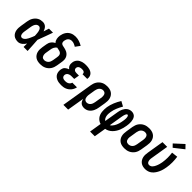

<svg xmlns="http://www.w3.org/2000/svg" viewBox="135 -1893 3229 3229"><g transform="rotate(45 1750.0 -278.5)"><path d="M175 8Q147 8 120.5 1Q94 -6 73.5 -22Q53 -38 40 -61.5Q27 -85 22 -111.5Q17 -138 18 -166Q19 -194 24 -222L43 -342Q47 -366 54 -389Q61 -412 73.5 -434Q86 -456 104 -474.5Q122 -493 144 -505.5Q166 -518 190 -523Q214 -528 237 -528Q260 -528 280.5 -520Q301 -512 316 -497Q331 -482 341 -462.5Q351 -443 358 -423Q366 -447 373.5 -471.5Q381 -496 389 -520H485Q460 -452 436.5 -384.5Q413 -317 386 -250Q391 -188 394 -125Q397 -62 401 0H305Q305 -21 305.5 -41.5Q306 -62 306 -83Q295 -65 281.5 -49Q268 -33 251 -20Q234 -7 214.5 0.5Q195 8 175 8ZM175 -88Q194 -88 211 -100Q228 -112 240 -127.5Q252 -143 261 -160.5Q270 -178 278 -195.5Q286 -213 293.5 -231Q301 -249 307 -267Q306 -284 305 -300.5Q304 -317 302 -333.5Q300 -350 296.5 -366Q293 -382 286 -396.5Q279 -411 266.5 -421.5Q254 -432 237 -432Q225 -432 213.5 -427.5Q202 -423 192.5 -414.5Q183 -406 176.5 -395Q170 -384 165.5 -373Q161 -362 158 -350Q155 -338 153 -327L134 -207Q131 -194 130 -182Q129 -170 129 -157.5Q129 -145 131 -133.5Q133 -122 138.5 -111.5Q144 -101 153.5 -94.5Q163 -88 175 -88Z M706 8Q676 8 647.5 2Q619 -4 596 -19Q573 -34 557 -56.5Q541 -79 533.5 -106.5Q526 -134 526.5 -163.5Q527 -193 532 -222L545 -301Q548 -321 555 -339.5Q562 -358 574.5 -375Q587 -392 603 -405Q619 -418 638 -428Q624 -440 616 -456.5Q608 -473 604 -491.5Q600 -510 600 -529Q600 -548 603 -568Q607 -591 615 -614Q623 -637 636 -658Q649 -679 668 -696Q687 -713 709 -723.5Q731 -734 755 -738.5Q779 -743 802 -743Q848 -743 891 -729Q934 -715 971 -692L912 -611Q889 -626 863.5 -636.5Q838 -647 809 -647Q792 -647 774.5 -641Q757 -635 744 -622Q731 -609 724 -592Q717 -575 714 -557Q711 -538 715 -520Q719 -502 734 -492.5Q749 -483 767.5 -480Q786 -477 803.5 -472.5Q821 -468 838.5 -462.5Q856 -457 871.5 -448Q887 -439 899.5 -427Q912 -415 921.5 -400Q931 -385 936 -368Q941 -351 942 -332.5Q943 -314 940.5 -295Q938 -276 935 -257L922 -178Q918 -153 909.5 -128Q901 -103 886.5 -81Q872 -59 851 -41Q830 -23 806 -12Q782 -1 756.5 3.5Q731 8 706 8ZM706 -88Q726 -88 745.5 -96Q765 -104 779.5 -119.5Q794 -135 801.5 -154.5Q809 -174 812 -193L825 -272Q828 -289 828.5 -306Q829 -323 823.5 -338Q818 -353 805.5 -363Q793 -373 777.5 -378Q762 -383 745.5 -385.5Q729 -388 713 -392Q700 -383 689.5 -370.5Q679 -358 672 -344Q665 -330 661 -315.5Q657 -301 655 -286L642 -207Q639 -193 638 -179.5Q637 -166 639 -152.5Q641 -139 645.5 -127Q650 -115 658.5 -106Q667 -97 679.5 -92.5Q692 -88 706 -88Z M1204 8Q1178 8 1152 4.5Q1126 1 1102.5 -8.5Q1079 -18 1059.5 -34Q1040 -50 1028.5 -72Q1017 -94 1014 -120Q1011 -146 1015 -173Q1018 -191 1025.5 -208.5Q1033 -226 1047 -239Q1061 -252 1078 -261Q1095 -270 1113 -276Q1099 -286 1088.5 -299.5Q1078 -313 1072.5 -329Q1067 -345 1066.5 -363Q1066 -381 1069 -399Q1072 -420 1081.5 -439.5Q1091 -459 1106.5 -475Q1122 -491 1141.5 -501.5Q1161 -512 1182 -518Q1203 -524 1223.5 -526Q1244 -528 1264 -528Q1288 -528 1310.5 -525.5Q1333 -523 1354 -516.5Q1375 -510 1393.5 -498.5Q1412 -487 1424.5 -469.5Q1437 -452 1441.5 -430Q1446 -408 1443 -385Q1442 -383 1442 -381Q1442 -379 1441 -377H1330Q1330 -378 1330 -378.5Q1330 -379 1330 -380Q1332 -393 1327 -404Q1322 -415 1312 -421.5Q1302 -428 1289.5 -430Q1277 -432 1264 -432Q1251 -432 1238 -430Q1225 -428 1212.5 -422.5Q1200 -417 1190.5 -406Q1181 -395 1179 -382Q1176 -368 1180 -354.5Q1184 -341 1194.5 -332.5Q1205 -324 1218.5 -321Q1232 -318 1246 -318H1304L1288 -222H1231Q1220 -222 1209 -221.5Q1198 -221 1187.5 -218Q1177 -215 1166.5 -210.5Q1156 -206 1147 -198.5Q1138 -191 1132.5 -180.5Q1127 -170 1126 -160Q1123 -143 1128 -128Q1133 -113 1145 -104Q1157 -95 1172.5 -91.5Q1188 -88 1204 -88Q1221 -88 1237 -91Q1253 -94 1268.5 -102.5Q1284 -111 1295 -125Q1306 -139 1309 -155H1420Q1416 -132 1405.5 -109Q1395 -86 1379 -66.5Q1363 -47 1342.5 -32Q1322 -17 1299 -8Q1276 1 1252 4.5Q1228 8 1204 8Z M1467 215 1559 -342Q1563 -367 1571 -391Q1579 -415 1593 -437.5Q1607 -460 1627 -478Q1647 -496 1670.5 -507.5Q1694 -519 1719 -523.5Q1744 -528 1768 -528Q1798 -528 1826.5 -522Q1855 -516 1878 -501Q1901 -486 1917 -463.5Q1933 -441 1940.5 -413.5Q1948 -386 1947.5 -356.5Q1947 -327 1942 -298L1922 -178Q1918 -155 1912 -133Q1906 -111 1895.5 -90Q1885 -69 1870 -50.5Q1855 -32 1835 -18Q1815 -4 1792.5 2Q1770 8 1748 8Q1725 8 1704 1.5Q1683 -5 1668 -19.5Q1653 -34 1644 -53Q1635 -72 1631 -93L1580 215ZM1717 -88Q1735 -88 1753.5 -97Q1772 -106 1784 -122Q1796 -138 1802.5 -156.5Q1809 -175 1812 -193L1832 -313Q1834 -327 1835 -340.5Q1836 -354 1834.5 -367.5Q1833 -381 1828.5 -393Q1824 -405 1815 -414Q1806 -423 1793.5 -427.5Q1781 -432 1767 -432Q1749 -432 1730 -423Q1711 -414 1698.5 -398.5Q1686 -383 1679.5 -364.5Q1673 -346 1669 -327L1652 -220Q1649 -205 1648 -190Q1647 -175 1648.5 -161Q1650 -147 1654 -133.5Q1658 -120 1666.5 -109.5Q1675 -99 1688.5 -93.5Q1702 -88 1717 -88Z M2102 215 2137 0Q2110 -7 2087.5 -22.5Q2065 -38 2048.5 -59Q2032 -80 2022.5 -106Q2013 -132 2009.5 -160Q2006 -188 2007 -217Q2008 -246 2012 -275Q2023 -338 2048.5 -400.5Q2074 -463 2111 -520L2197 -473Q2167 -423 2145 -370Q2123 -317 2114 -262Q2110 -238 2109 -214Q2108 -190 2112 -167Q2116 -144 2127 -123.5Q2138 -103 2157 -91L2199 -343Q2202 -364 2208 -385Q2214 -406 2223.5 -425.5Q2233 -445 2246.5 -463Q2260 -481 2278.5 -494.5Q2297 -508 2318.5 -514Q2340 -520 2360 -520Q2386 -520 2408.5 -510Q2431 -500 2445 -481Q2459 -462 2465.5 -438Q2472 -414 2474 -389.5Q2476 -365 2474 -339Q2472 -313 2468 -288Q2463 -257 2455 -226Q2447 -195 2435 -165.5Q2423 -136 2405 -108Q2387 -80 2363.5 -56.5Q2340 -33 2310 -17Q2280 -1 2249 4L2214 215ZM2261 -95Q2261 -95 2261 -95Q2261 -95 2261 -95Q2279 -105 2293 -120.5Q2307 -136 2317.5 -153.5Q2328 -171 2336 -189.5Q2344 -208 2350 -227Q2356 -246 2360 -265Q2364 -284 2367 -303Q2369 -312 2370 -321Q2371 -330 2372 -339.5Q2373 -349 2373.5 -358Q2374 -367 2373.5 -375.5Q2373 -384 2372 -393Q2371 -402 2368.5 -410Q2366 -418 2360.5 -425Q2355 -432 2346 -432Q2339 -432 2333.5 -426Q2328 -420 2324 -413Q2320 -406 2317.5 -399Q2315 -392 2312.5 -385Q2310 -378 2308.5 -371Q2307 -364 2305.5 -357Q2304 -350 2302.5 -343Q2301 -336 2300 -329Z M2706 8Q2676 8 2647.5 2Q2619 -4 2596 -19Q2573 -34 2557 -56.5Q2541 -79 2533.5 -106.5Q2526 -134 2526.5 -163.5Q2527 -193 2532 -222L2551 -342Q2556 -367 2564 -392Q2572 -417 2587 -439Q2602 -461 2623 -479Q2644 -497 2668 -508Q2692 -519 2717.5 -523.5Q2743 -528 2767 -528Q2797 -528 2825.5 -522Q2854 -516 2877.5 -501Q2901 -486 2917 -463.5Q2933 -441 2940.5 -413.5Q2948 -386 2947.5 -356.5Q2947 -327 2942 -298L2922 -178Q2918 -153 2909.5 -128Q2901 -103 2886.5 -81Q2872 -59 2851 -41Q2830 -23 2806 -12Q2782 -1 2756.5 3.5Q2731 8 2706 8ZM2707 -88Q2727 -88 2746.5 -96Q2766 -104 2780 -119.5Q2794 -135 2801.5 -154.5Q2809 -174 2812 -193L2832 -313Q2834 -327 2835 -341Q2836 -355 2834.5 -368Q2833 -381 2828 -393.5Q2823 -406 2814 -415Q2805 -424 2792.5 -428Q2780 -432 2766 -432Q2747 -432 2727.5 -424Q2708 -416 2693.5 -400.5Q2679 -385 2672 -365.5Q2665 -346 2661 -327L2642 -207Q2639 -193 2638 -179Q2637 -165 2639 -152Q2641 -139 2645.5 -126.5Q2650 -114 2659 -105Q2668 -96 2681 -92Q2694 -88 2707 -88Z M3201 8Q3172 8 3145 1Q3118 -6 3096.5 -21.5Q3075 -37 3060.5 -60Q3046 -83 3039.5 -109.5Q3033 -136 3034 -165Q3035 -194 3040 -222L3089 -520H3201L3150 -207Q3147 -194 3146 -181Q3145 -168 3146 -155.5Q3147 -143 3150 -131Q3153 -119 3160 -109Q3167 -99 3178 -93.5Q3189 -88 3202 -88Q3217 -88 3232 -94.5Q3247 -101 3258 -112.5Q3269 -124 3277.5 -137.5Q3286 -151 3292.5 -165.5Q3299 -180 3304.5 -194.5Q3310 -209 3314 -223.5Q3318 -238 3321 -253Q3324 -268 3327 -282Q3336 -340 3336 -397Q3336 -454 3328 -509L3438 -522Q3447 -460 3447.5 -396.5Q3448 -333 3437 -268Q3432 -237 3423.5 -205.5Q3415 -174 3401.5 -143.5Q3388 -113 3368.5 -84.5Q3349 -56 3323 -34Q3297 -12 3264.5 -2Q3232 8 3201 8ZM3277 -574 3226 -626 3385 -772 3447 -708Z"/></g></svg>

Font: Iosevka SS04 Oblique
Style: Bold
Weight: 700
Italic angle: -9°
Monospace: yes
Designer: Belleve Invis
Foundry: Belleve Invis
Version: Version 19.0.0; ttfautohint (v1.8.4)